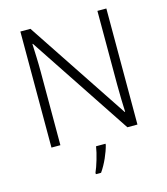

<svg xmlns="http://www.w3.org/2000/svg" viewBox="-133 -910 995 1141"><g transform="rotate(-15 364.5 -339.5)"><path d="M629 -93V-807H574V-354C574 -299 576 -226 578 -185H575L162 -807H100V-93H155V-544C155 -607 152 -665 150 -717H153L567 -93ZM416 -25V-32H358C352 11 329 87 314 119V128H346C378 83 405 19 416 -25Z"/></g></svg>

Font: Noto Sans Telugu UI Light
Style: Regular
Weight: 300
Designer: Jelle Bosma - Monotype Design Team
Foundry: Monotype Imaging Inc.
Version: Version 2.005